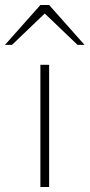

<svg xmlns="http://www.w3.org/2000/svg" viewBox="-72 -750 359 770"><path d="M90 0V-490H125V0ZM239 -570 100 -703 90 -730H125L267 -570ZM-52 -570 90 -730H125L115 -703L-24 -570Z"/></svg>

Font: REM Thin
Style: Regular
Weight: 250
Designer: Octavio Pardo
Foundry: Ashler Design
Version: Version 1.005;gftools[0.9.28]